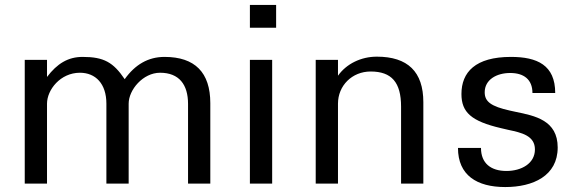

<svg xmlns="http://www.w3.org/2000/svg" viewBox="-20 -742 2334 776"><path d="M170 0V-323C170 -379 224 -448 303 -448C366 -448 410 -404 410 -323V0H500V-323C500 -379 558 -448 627 -448C704 -448 740 -400 740 -322V0H830V-325C830 -449 768 -512 645 -512C579 -512 526 -481 484 -422C438 -490 400 -512 314 -512C255 -512 211 -485 170 -431V-500H80V0Z M1080 0V-500H990V0ZM990 -630H1096V-722H990Z M1346 -323C1346 -396 1403 -453 1478 -453C1563 -453 1601 -409 1601 -311V0H1691V-329C1691 -452 1628 -513 1503 -513C1439 -513 1380 -484 1346 -436V-500H1256V0H1346Z M1831 -144C1831 -34 1907 14 2022 14C2134 14 2234 -31 2234 -146C2234 -256 2142 -274 2064 -290L2041 -295C1965 -312 1939 -331 1939 -369C1939 -420 1987 -447 2042 -447C2097 -447 2132 -421 2132 -366H2224C2224 -479 2151 -512 2045 -512C1901 -512 1845 -450 1845 -362C1845 -288 1885 -252 2005 -224L2035 -217C2087 -206 2142 -194 2142 -138C2142 -81 2087 -51 2027 -51C1964 -51 1924 -82 1924 -144Z"/></svg>

Font: Perun
Style: Regular
Weight: 400
Foundry: Copyright (c) Stefan Peev, Context Ltd, 2016
Version: Version 1.089